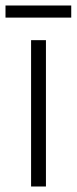

<svg xmlns="http://www.w3.org/2000/svg" viewBox="-39 -771 279 698"><path d="M220 -751H-19V-707H220ZM128 -93V-625H74V-93Z"/></svg>

Font: Noto Sans Telugu UI Condensed Light
Style: Regular
Weight: 300
Width: 3
Designer: Jelle Bosma - Monotype Design Team
Foundry: Monotype Imaging Inc.
Version: Version 2.005